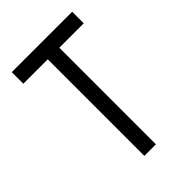

<svg xmlns="http://www.w3.org/2000/svg" viewBox="-204 -771 858 858"><g transform="rotate(-45 225.0 -342.0)"><path d="M416 -683.6V-610.4H261.7V0H188.5V-610.4H34.2V-683.6Z"/></g></svg>

Font: Anka/Coder Narrow
Style: Regular
Weight: 400
Width: 3
Monospace: yes
Version: Version 001.100